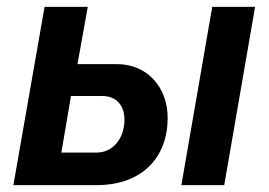

<svg xmlns="http://www.w3.org/2000/svg" viewBox="-20 -540 784 560"><path d="M19 0H261C397 0 469 -83 469 -196C469 -285 410 -353 321 -353H206L236 -520H110ZM509 0H634L724 -520H599ZM159 -95 187 -260H278C319 -260 343 -233 343 -191C343 -136 309 -95 262 -95Z"/></svg>

Font: Fixel Text 20240404 SemiBold
Style: Italic
Weight: 600
Width: 4
Italic angle: -10°
Designer: AlfaBravo + MacPaw
Foundry: Kyrylo Tkachov, Marchela Mozhyna, Serhii Makarenko, Maria Weinstein, Zakhar Kryvoshyya
Version: Version 1.211;Glyphs 3.2 (3225)